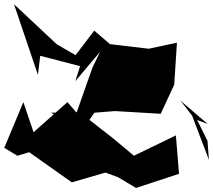

<svg xmlns="http://www.w3.org/2000/svg" viewBox="-100 -892 1025 924"><g transform="rotate(90 413.0 -429.5)"><path d="M700 0 683 -57 828 -262 781 -424 803 -484 855 -571 787 -778 602 -763 700 -561 614 -458 490 -299 493 -162 575 -313 493 -371 485 -469 498 -690 358 -755 156 -768 185 -632 163 -446 98 -370 216 -280 163 -189 -29 16 311 -99 219 -110 269 -302 341 -279 200 -398 277 -361 493 -285 442 -241 587 -78 442 -29 662 63ZM547 -916 435 -785 507 -841 720 -922 628 -915 528 -865Z"/></g></svg>

Font: Asimov Silicon
Style: Regular
Weight: 400
Designer: Google
Version: Version 2.000980; 2014